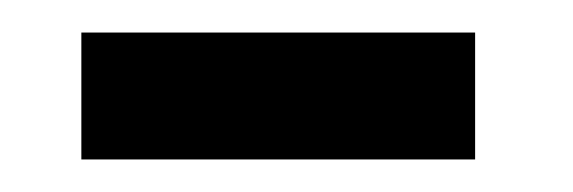

<svg xmlns="http://www.w3.org/2000/svg" viewBox="-20 -612 352 118"><path d="M30 -514V-592H272V-514Z"/></svg>

Font: Go Noto Kurrent-Regular
Style: Regular
Weight: 400
Designer: Monotype Design Team
Foundry: Monotype Imaging Inc.
Version: Version 2.012; ttfautohint (v1.8.4.7-5d5b)